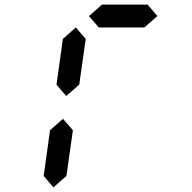

<svg xmlns="http://www.w3.org/2000/svg" viewBox="-20 -921 840 841"><path d="M612.3 -800.8H412.6L369.6 -850.6L426.8 -900.9H626.5L669.4 -850.6ZM213.9 -100.1 171.4 -150.4 199.2 -350.6 255.9 -400.4 299.3 -350.6 271 -150.4ZM270 -500.5 227.5 -550.3 255.4 -750.5 312 -800.8 355.5 -750.5 327.1 -550.3Z"/></svg>

Font: E1234
Style: Italic
Weight: 400
Italic angle: -8°
Designer: GGBotNet
Foundry: GGBotNet
Version: 1.04